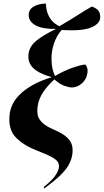

<svg xmlns="http://www.w3.org/2000/svg" viewBox="-20 -826 578 1069"><path d="M227 223 223 216Q266 181 284 157Q302 133 307 112Q311 92 303 77.5Q295 63 267.5 48Q240 33 185 12Q104 -20 64 -65.5Q24 -111 34 -191Q42 -259 103.5 -312Q165 -365 265 -395V-397Q193 -418 163 -449Q133 -480 139 -526Q144 -568 182.5 -599.5Q221 -631 292 -665Q216 -664 178 -685Q140 -706 140 -742Q140 -774 168.5 -790Q197 -806 236 -806Q235 -788 241.5 -763.5Q248 -739 264.5 -716.5Q281 -694 311 -680Q371 -715 413.5 -742.5Q456 -770 490 -789Q502 -788 520 -774.5Q538 -761 538 -731Q538 -694 487.5 -673Q437 -652 323 -659Q302 -635 288 -603Q274 -571 269 -535Q265 -503 268.5 -468Q272 -433 286 -403Q341 -434 382.5 -448.5Q424 -463 454 -467Q462 -460 466 -446Q470 -432 465 -411Q460 -383 435 -361Q410 -339 380 -339Q364 -339 337.5 -348.5Q311 -358 283 -384Q247 -352 221 -314Q195 -276 189 -231Q186 -209 189.5 -187.5Q193 -166 213.5 -145Q234 -124 280 -104Q330 -83 353.5 -60.5Q377 -38 382 -12.5Q387 13 381 43Q373 81 349 112.5Q325 144 293 171Q261 198 227 223Z"/></svg>

Font: Noto Serif Display SemiCondensed
Style: Bold Italic
Weight: 700
Width: 4
Italic angle: -12°
Designer: Monotype Design Team
Foundry: Monotype Imaging Inc.
Version: Version 2.009